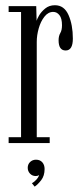

<svg xmlns="http://www.w3.org/2000/svg" viewBox="-20 -547 315 734"><path d="M13 0V-22.5H60.5V-501H13V-523.5H118.5L120 -467.5Q121 -473 129.2 -487.5Q137.5 -502 152.8 -514.5Q168 -527 190 -527Q225.5 -527 242 -489.5Q258.5 -452 258.5 -399.5Q258.5 -354 231 -354Q204 -354 204 -393Q204 -409.5 210.5 -420.5Q217 -431.5 217 -450.5Q217 -477 207.2 -489.2Q197.5 -501.5 183.5 -501.5Q164 -501.5 149.8 -483.2Q135.5 -465 128 -438.5Q120.5 -412 120.5 -387V-22.5H170V0ZM112.5 166.5 102 153.5Q110 149.5 118.8 140Q127.5 130.5 129.5 122Q124.5 126 117 126Q103.5 126 94.8 116.8Q86 107.5 86 94.5Q86 81 95.2 72.2Q104.5 63.5 117.5 63.5Q133 63.5 141.8 73.5Q150.5 83.5 150.5 99Q150.5 125 137.5 141.8Q124.5 158.5 112.5 166.5Z"/></svg>

Font: Imbue 50pt Light
Style: Regular
Weight: 300
Designer: Tyler Finck
Foundry: Etcetera Type Company
Version: Version 1.102; ttfautohint (v1.8.3)